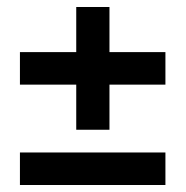

<svg xmlns="http://www.w3.org/2000/svg" viewBox="-20 -529 531 549"><path d="M198 -158V-287H37V-380H198V-509H293V-380H453V-287H293V-158ZM37 0V-93H453V0Z"/></svg>

Font: Rokkitt SemiBold
Style: Bold
Weight: 700
Version: Version 3.103